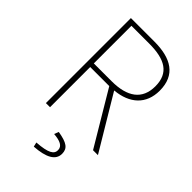

<svg xmlns="http://www.w3.org/2000/svg" viewBox="-260 -749 1054 1054"><g transform="rotate(45 267.0 -222.0)"><path d="M132 -340V-632H270C392 -632 460 -594 460 -490C460 -388 392 -340 270 -340ZM222 216C312 210 360 184 360 134C360 92 334 74 262 62L252 88C300 92 330 104 330 136C330 166 304 184 216 190ZM100 0H132V-312H280L466 0H504L316 -314C426 -324 494 -385 494 -490C494 -612 412 -660 282 -660H100Z"/></g></svg>

Font: Source Sans Pro ExtraLight
Style: Regular
Weight: 200
Designer: Paul D. Hunt
Foundry: Adobe Systems Incorporated
Version: Version 3.006;hotconv 1.0.111;makeotfexe 2.5.65597